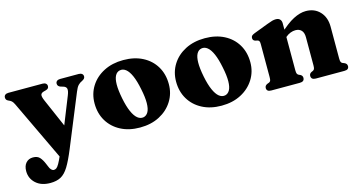

<svg xmlns="http://www.w3.org/2000/svg" viewBox="-76 -829 2646 1398"><g transform="rotate(-15 1247.0 -130.0)"><path d="M388 -93 282.5 82.5 60.5 -385Q51.5 -403.5 42.8 -411.2Q34 -419 19 -425Q9 -429.5 4.8 -435.8Q0.5 -442 0.5 -452Q0.5 -464.5 9.5 -471.8Q18.5 -479 34 -479H292Q307 -479 316 -471.8Q325 -464.5 325 -452Q325 -442 319.5 -435.8Q314 -429.5 301.5 -426L286.5 -422Q266 -416.5 262.5 -403.2Q259 -390 272.5 -358.5ZM280 52.5 298.5 8 323 -38 447.5 -349.5Q460 -381 456.5 -396.8Q453 -412.5 431.5 -419L414 -424Q402 -428 396.2 -435Q390.5 -442 390.5 -452Q390.5 -464.5 399.5 -471.8Q408.5 -479 423.5 -479H564Q579.5 -479 588.5 -471.8Q597.5 -464.5 597.5 -452Q597.5 -443.5 592.5 -437Q587.5 -430.5 576 -424.5Q556.5 -416 543.8 -402.2Q531 -388.5 518.5 -357L359 32Q326 112.5 298.8 156.5Q271.5 200.5 239.5 217.5Q207.5 234.5 160.5 234.5Q92 234.5 51.8 197.8Q11.5 161 11.5 106Q11.5 66.5 31.5 44Q51.5 21.5 84.5 21.5Q117.5 21.5 134.8 40.2Q152 59 165 90.5L174.5 113Q180.5 130 189.8 139.5Q199 149 209.5 149Q219.5 149 228.5 142.8Q237.5 136.5 249.5 115.8Q261.5 95 280 52.5Z M903 -493Q986 -493 1048 -461Q1110 -429 1144.5 -371.5Q1179 -314 1179 -238Q1179 -167.5 1143 -110.2Q1107 -53 1043.5 -19.8Q980 13.5 896 13.5Q813 13.5 751 -19Q689 -51.5 654.5 -109Q620 -166.5 620 -241.5Q620 -313.5 656 -370.5Q692 -427.5 755.8 -460.2Q819.5 -493 903 -493ZM939.5 -52.5Q962 -57.5 974.8 -80.5Q987.5 -103.5 988 -146.8Q988.5 -190 975 -254.5Q962.5 -317.5 945 -357.5Q927.5 -397.5 905.8 -414.8Q884 -432 860 -427Q837 -422.5 824.5 -399.2Q812 -376 811.5 -333.2Q811 -290.5 824 -225Q836.5 -162.5 854.2 -122.5Q872 -82.5 893.5 -65.2Q915 -48 939.5 -52.5Z M1517.5 -493Q1600.5 -493 1662.5 -461Q1724.5 -429 1759 -371.5Q1793.5 -314 1793.5 -238Q1793.5 -167.5 1757.5 -110.2Q1721.5 -53 1658 -19.8Q1594.5 13.5 1510.5 13.5Q1427.5 13.5 1365.5 -19Q1303.5 -51.5 1269 -109Q1234.5 -166.5 1234.5 -241.5Q1234.5 -313.5 1270.5 -370.5Q1306.5 -427.5 1370.2 -460.2Q1434 -493 1517.5 -493ZM1554 -52.5Q1576.5 -57.5 1589.2 -80.5Q1602 -103.5 1602.5 -146.8Q1603 -190 1589.5 -254.5Q1577 -317.5 1559.5 -357.5Q1542 -397.5 1520.2 -414.8Q1498.5 -432 1474.5 -427Q1451.5 -422.5 1439 -399.2Q1426.5 -376 1426 -333.2Q1425.5 -290.5 1438.5 -225Q1451 -162.5 1468.8 -122.5Q1486.5 -82.5 1508 -65.2Q1529.5 -48 1554 -52.5Z M2094.5 -451.5V-97.5Q2094.5 -78.5 2098 -71Q2101.5 -63.5 2109 -59.5L2121.5 -54Q2137.5 -45.5 2137.5 -29Q2137.5 0 2102.5 0H1887.5Q1869.5 0 1861.2 -7.2Q1853 -14.5 1853 -27Q1853 -36.5 1857.8 -43.2Q1862.5 -50 1873 -54.5L1886.5 -59.5Q1894.5 -63 1897.8 -70.8Q1901 -78.5 1901 -97.5V-347.5Q1901 -362.5 1897 -369Q1893 -375.5 1884.5 -377.5L1869.5 -380.5Q1859.5 -383.5 1855 -389.5Q1850.5 -395.5 1850.5 -404.5Q1850.5 -415.5 1856.5 -421.8Q1862.5 -428 1879 -434.5L1987 -475.5Q2010.5 -484.5 2025 -488.5Q2039.5 -492.5 2053 -492.5Q2073.5 -492.5 2084 -481Q2094.5 -469.5 2094.5 -451.5ZM2077.5 -332.5 2049.5 -362 2066 -377Q2134 -441.5 2184.8 -467.5Q2235.5 -493.5 2278.5 -493.5Q2344.5 -493.5 2384.8 -450.2Q2425 -407 2425 -336.5V-97.5Q2425 -79 2428.5 -71Q2432 -63 2440 -59.5L2453 -54.5Q2463.5 -50 2468.2 -43.2Q2473 -36.5 2473 -27Q2473 -14.5 2465 -7.2Q2457 0 2438.5 0H2223.5Q2188.5 0 2188.5 -29Q2188.5 -45.5 2204.5 -54L2217 -59.5Q2225 -63.5 2228.2 -71.2Q2231.5 -79 2231.5 -97.5V-309Q2231.5 -344 2215.2 -361.2Q2199 -378.5 2170 -378.5Q2152 -378.5 2132.2 -371Q2112.5 -363.5 2095.5 -348.5Z"/></g></svg>

Font: Fraunces ExtraBold
Style: Regular
Weight: 800
Version: Version 1.000;[b76b70a41]